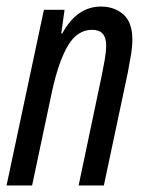

<svg xmlns="http://www.w3.org/2000/svg" viewBox="-21 -566 452 586"><path d="M-1 0H77L138 -288Q158 -379 186.5 -427Q215 -475 260 -475Q303 -475 303 -428Q303 -408 298.5 -382.5Q294 -357 289 -333L219 0H296L369 -344Q374 -370 378.5 -397Q383 -424 383 -445Q383 -498 355.5 -522Q328 -546 287 -546Q214 -546 169 -464H166L176 -536H113Z"/></svg>

Font: Noto Sans UI Condensed
Style: Italic
Weight: 400
Width: 3
Italic angle: -12°
Designer: Monotype Design Team
Foundry: Monotype Imaging Inc.
Version: Version 1.901